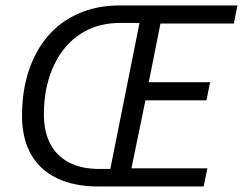

<svg xmlns="http://www.w3.org/2000/svg" viewBox="-20 -676 881 696"><path d="M337.9 0Q246.9 0 184.9 -30.7Q122.8 -61.3 91.3 -118.5Q59.8 -175.6 59.8 -256Q59.8 -345.5 84.1 -419.2Q108.5 -492.9 154.1 -545.7Q199.8 -598.5 265.8 -627.4Q331.8 -656.3 414.7 -656.3H840.8L827.5 -590.6H561.6L519.3 -378H741.7L728.3 -312.2H507.2L456.5 -65.7H731.7L718.3 0ZM340.6 -63.5H379.9L485.7 -592.8H414.9Q351.6 -592.8 300.5 -568.9Q249.5 -544.9 213.5 -500.2Q177.4 -455.5 158.3 -395Q139.1 -334.5 139.1 -260.9Q139.1 -199.2 162.1 -155Q185.1 -110.8 230 -87.1Q274.8 -63.5 340.6 -63.5Z"/></svg>

Font: Source Sans 3
Style: Italic
Weight: 200
Italic angle: -11°
Designer: Paul D. Hunt
Foundry: Adobe
Version: Version 3.046;hotconv 1.0.118;makeotfexe 2.5.65603